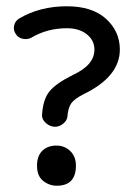

<svg xmlns="http://www.w3.org/2000/svg" viewBox="-20 -575 407 612"><path d="M114 -209Q117 -258 137.5 -283.5Q158 -309 214 -337Q281 -368 281 -417Q281 -446 257 -465.5Q233 -485 193 -485Q131 -485 80 -455Q67 -448 52 -451.5Q37 -455 30 -467Q22 -479 25 -493.5Q28 -508 41 -516Q107 -555 193 -555Q274 -555 318 -515Q362 -475 362 -417Q362 -331 247 -275Q217 -260 207 -245.5Q197 -231 195 -204Q194 -191 181 -180.5Q168 -170 153 -171Q138 -172 125.5 -183.5Q113 -195 114 -209ZM161 17Q137 17 117.5 1.5Q98 -14 98 -47Q98 -78 115 -94.5Q132 -111 160 -111Q186 -111 204 -93.5Q222 -76 222 -47Q222 17 161 17Z"/></svg>

Font: Hoogli Semibold
Style: Regular
Weight: 600
Designer: Anand Singh Naorem
Foundry: Brand New Type
Version: Version 1.00 b007